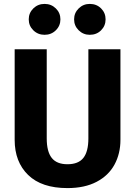

<svg xmlns="http://www.w3.org/2000/svg" viewBox="-20 -945 691 982"><path d="M325 17Q193 17 124 -50Q55 -117 55 -230V-693H219V-237Q219 -170 244.5 -137.5Q270 -105 325 -105Q381 -105 406.5 -137.5Q432 -170 432 -237V-693H596V-230Q596 -159 565.5 -103Q535 -47 474 -15Q413 17 325 17ZM289 -846Q289 -813 265.5 -790Q242 -767 208 -767Q174 -767 150.5 -790Q127 -813 127 -846Q127 -879 150.5 -902Q174 -925 208 -925Q242 -925 265.5 -902Q289 -879 289 -846ZM520 -846Q520 -813 497 -790Q474 -767 439 -767Q406 -767 382.5 -790Q359 -813 359 -846Q359 -879 382.5 -902Q406 -925 439 -925Q474 -925 497 -902Q520 -879 520 -846Z"/></svg>

Font: Fira Sans BGR
Style: Bold
Weight: 700
Designer: bBox Type GmbH & Carrois Corporate GbR & Edenspiekermann AG
Foundry: bBox Type GmbH & Carrois Corporate GbR & Edenspiekermann AG
Version: Version 4.301